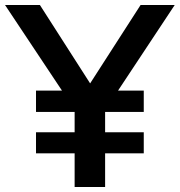

<svg xmlns="http://www.w3.org/2000/svg" viewBox="-26 -749 720 769"><path d="M673.8 -729 446.8 -386.2H549.8V-300.8H395V-219.2H549.8V-134.8H395V0H272.9V-134.8H118.2V-219.2H272.9V-300.8H118.2V-386.2H222.2L-5.9 -729H133.8L335 -415L537.1 -729Z"/></svg>

Font: BDO Grotesk Medium
Style: Regular
Weight: 500
Designer: Deni Anggara
Foundry: Lokal Container
Version: Version 2.000